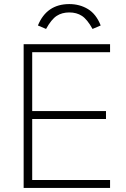

<svg xmlns="http://www.w3.org/2000/svg" viewBox="-20 -922 616 942"><path d="M96 0V-705H520V-666H138V-377H500V-338H138V-39H520V0ZM474 -797 434 -780Q408 -827 382 -844Q356 -861 320 -861Q284 -861 258 -844Q232 -827 206 -780L166 -797Q209 -902 320 -902Q371 -902 411.5 -877.5Q452 -853 474 -797Z"/></svg>

Font: wassup Sans
Style: Light
Weight: 200
Version: Version 2.001